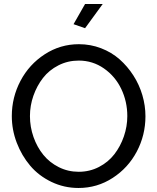

<svg xmlns="http://www.w3.org/2000/svg" viewBox="-20 -936 788 961"><path d="M405.8 -794.9 348.1 -814.9 405.8 -916H494.1ZM39.1 -355Q39.1 -448.7 82.5 -531.2Q126 -613.8 203.9 -664.3Q281.7 -714.8 375 -714.8Q433.1 -714.8 485.8 -694.6Q538.6 -674.3 578.4 -639.2Q618.2 -604 647.7 -558.1Q677.2 -512.2 692.6 -459.7Q708 -407.2 708 -354Q708 -259.8 664.8 -177.7Q621.6 -95.7 543.9 -45.4Q466.3 4.9 373 4.9Q300.8 4.9 237.3 -25.6Q173.8 -56.2 131.1 -106.7Q88.4 -157.2 63.7 -221.9Q39.1 -286.6 39.1 -355ZM374 -76.2Q428.7 -76.2 475.3 -100.3Q522 -124.5 552.5 -164.1Q583 -203.6 600.1 -253.4Q617.2 -303.2 617.2 -355Q617.2 -427.7 586.9 -491Q556.6 -554.2 500.2 -593.5Q443.8 -632.8 374 -632.8Q319.3 -632.8 272.5 -608.9Q225.6 -585 195.1 -545.7Q164.6 -506.3 147.2 -456.8Q129.9 -407.2 129.9 -355Q129.9 -300.8 147.7 -250.2Q165.5 -199.7 196.8 -161.1Q228 -122.6 274.2 -99.4Q320.3 -76.2 374 -76.2Z"/></svg>

Font: Rawline Medium
Style: Regular
Weight: 500
Designer: Matt McInerney, Pablo Impallari, Rodrigo Fuenzalida
Foundry: Matt McInerney, Pablo Impallari, Rodrigo Fuenzalida
Version: Version 4.020;PS 004.020;hotconv 1.0.88;makeotf.lib2.5.64775